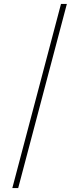

<svg xmlns="http://www.w3.org/2000/svg" viewBox="-20 -820 398 982"><path d="M43 142 292 -800H322L73 142Z"/></svg>

Font: Trispace SemiCondensed Thin
Style: Regular
Weight: 100
Width: 4
Designer: Tyler Finck
Foundry: Etcetera Type Company
Version: Version 1.210; ttfautohint (v1.8.3)